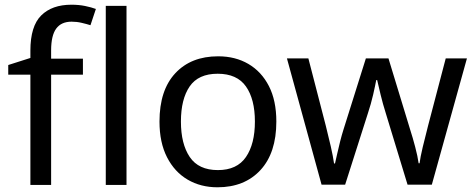

<svg xmlns="http://www.w3.org/2000/svg" viewBox="-20 -785 2013 815"><path d="M332 -468H197V0H109V-468H15V-509L109 -539V-570Q109 -674 155 -719.5Q201 -765 283 -765Q315 -765 341.5 -759.5Q368 -754 387 -747L364 -678Q348 -683 327 -688Q306 -693 284 -693Q240 -693 218.5 -663.5Q197 -634 197 -571V-536H332Z M517 0H429V-760H517Z M1153 -269Q1153 -136 1085.5 -63Q1018 10 903 10Q832 10 776.5 -22.5Q721 -55 689 -117.5Q657 -180 657 -269Q657 -402 724 -474Q791 -546 906 -546Q979 -546 1034.5 -513.5Q1090 -481 1121.5 -419.5Q1153 -358 1153 -269ZM748 -269Q748 -174 785.5 -118.5Q823 -63 905 -63Q986 -63 1024 -118.5Q1062 -174 1062 -269Q1062 -364 1024 -418Q986 -472 904 -472Q822 -472 785 -418Q748 -364 748 -269Z M1618 -303Q1605 -344 1595.5 -383.5Q1586 -423 1581 -445H1577Q1573 -423 1564 -383.5Q1555 -344 1541 -302L1445 -1H1345L1198 -537H1289L1363 -251Q1374 -208 1384 -164Q1394 -120 1398 -91H1402Q1406 -108 1411.5 -133Q1417 -158 1424 -185.5Q1431 -213 1438 -235L1533 -537H1629L1721 -235Q1732 -201 1742.5 -161Q1753 -121 1757 -92H1761Q1764 -117 1774.5 -161Q1785 -205 1797 -251L1872 -537H1962L1813 -1H1710Z"/></svg>

Font: Noto Sans Kharoshthi
Style: Regular
Weight: 400
Designer: Monotype Design Team
Foundry: Monotype Imaging Inc.
Version: Version 2.004; ttfautohint (v1.8.4.7-5d5b)